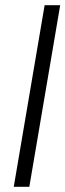

<svg xmlns="http://www.w3.org/2000/svg" viewBox="-20 -720 252 740"><path d="M33 0 152 -700H212L93 0Z"/></svg>

Font: Figtree Light Light
Style: Italic
Weight: 300
Italic angle: -9.5°
Version: Version 2.000